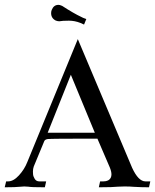

<svg xmlns="http://www.w3.org/2000/svg" viewBox="-41 -774 642 794"><path d="M575.2 0.5Q543 0.5 510.7 -1.5Q497.1 -2.9 473.6 -2.9Q458 -2.9 446.5 -2Q435.1 -1 417.2 -0.2Q399.4 0.5 367.7 0.5L373 -23.9H386.7Q409.2 -23.9 417 -39.1Q419.9 -44.9 419.9 -52.7Q419.9 -64.9 413.1 -81.5L361.8 -200.7Q168 -200.7 156.5 -199Q145 -197.3 142.1 -190.4L98.6 -85.4Q95.2 -75.7 95.2 -64.5Q95.2 -62 95.7 -53.5Q96.2 -44.9 102.5 -34.4Q108.9 -23.9 121.6 -23.9H149.9L144.5 0.5Q87.9 0.5 75.7 -2Q66.4 -2.9 59.1 -2.9Q52.2 -2.9 46.4 -2Q22.9 0.5 -21.5 0.5L-15.6 -23.9H-7.3Q14.6 -23.9 37.4 -48.8Q60.1 -73.7 71.8 -103.5L280.8 -612.3L505.4 -80.1Q531.2 -23.9 560.5 -23.9H580.6ZM351.1 -225.1 252 -464.8 156.2 -225.1ZM306.6 -672.4 291.5 -679.2Q268.1 -688.5 244.1 -688.5Q216.8 -688.5 204.1 -686Q197.8 -686 189.5 -689Q170.4 -698.7 170.4 -719.7Q170.4 -726.6 172.9 -732.9Q181.2 -753.9 200.7 -753.9Q206.5 -753.9 212.4 -751L216.3 -749.5Q264.2 -718.3 294.9 -704.1Q299.8 -702.1 302.7 -700.2L315.9 -695.3Z"/></svg>

Font: Quaaykop
Style: Regular
Weight: 400
Designer: Tup Wanders
Foundry: Free font, DO NOT SELL
Version: Version 1.00;July 31, 2023;FontCreator 11.5.0.2430 64-bit